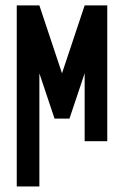

<svg xmlns="http://www.w3.org/2000/svg" viewBox="-20 -520 457 707"><path d="M180.8 -83.3 125 -250V166.7H41.7V-500H125L208.3 -250L291.7 -500H375V0H291.7V-250L235.8 -83.3Z"/></svg>

Font: Yulong
Style: Regular
Weight: 400
Designer: GGBotNet
Foundry: f0n7.com
Version: 1.00